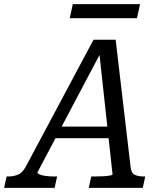

<svg xmlns="http://www.w3.org/2000/svg" viewBox="-76 -908 793 928"><path d="M196 -296H464L463 -240H172ZM402 -670 417 -665 105 -75Q104 -70 115 -65Q126 -60 145.5 -57.5Q165 -55 188 -55H200L188 0H-56L-44 -55H-38Q-10 -55 11.5 -64Q33 -73 50 -105L376 -716H483L555 -103Q558 -72 574.5 -63.5Q591 -55 621 -55H626L614 0H353L365 -55H378Q402 -55 422 -56Q442 -57 455 -59.5Q468 -62 468 -65ZM276 -888H601L586 -820H261Z"/></svg>

Font: Roboto Serif
Style: Italic
Weight: 400
Italic angle: -10°
Designer: Greg Gazdowicz
Foundry: Commercial Type
Version: Version 1.008